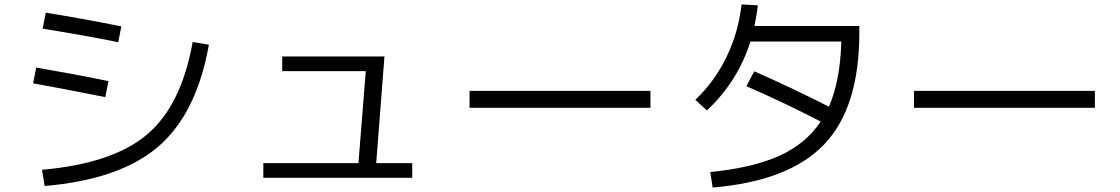

<svg xmlns="http://www.w3.org/2000/svg" viewBox="-20 -807 5040 864"><path d="M169 -43Q487 -71 641.5 -201.5Q796 -332 847 -618L920 -606Q865 -296 692.5 -147.5Q520 1 181 30ZM129 -432 143 -503Q318 -473 468 -442L454 -370Q216 -417 129 -432ZM172 -678 186 -750Q360 -722 526 -688L512 -617Q371 -646 172 -678Z M1250 -553H1710L1673 -73H1835V-7H1165V-73H1593L1626 -487H1250Z M2093 -322V-398H2907V-322Z M3187 37 3176 -33Q3364 -51 3485 -105Q3606 -159 3673 -260Q3507 -346 3339 -419L3374 -486Q3537 -415 3710 -327Q3761 -443 3766 -620H3357Q3300 -440 3161 -310L3109 -358Q3195 -439 3249 -550Q3303 -661 3317 -787L3390 -783Q3387 -749 3375 -690H3847V-660Q3847 -323 3689 -157.5Q3531 8 3187 37Z M4093 -322V-398H4907V-322Z"/></svg>

Font: M PLUS 1p
Style: Regular
Weight: 400
Version: Version 1.062